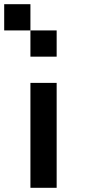

<svg xmlns="http://www.w3.org/2000/svg" viewBox="-145 -895 415 915"><path d="M-125 -750V-875H0V-750ZM0 -625V-750H125V-625ZM125 0H0V-500H125Z"/></svg>

Font: Tiny5
Style: Regular
Weight: 400
Designer: Stefan Schmidt
Foundry: Made with Bits'n'Picas by Kreative Software
Version: Version 1.002; ttfautohint (v1.8.4.7-5d5b)